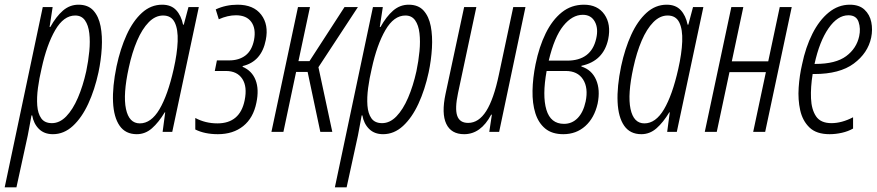

<svg xmlns="http://www.w3.org/2000/svg" viewBox="-66 -561 3731 817"><path d="M-46 236 116 -531H158L145 -446H148Q173 -491 202 -516Q231 -541 268 -541Q309 -541 331.5 -516Q354 -491 362 -449.5Q370 -408 367 -356.5Q364 -305 353 -253Q337 -179 309.5 -119.5Q282 -60 244 -25Q206 10 159 10Q122 10 99.5 -12.5Q77 -35 71 -70H68Q64 -49 60 -26.5Q56 -4 52 16L4 236ZM155 -37Q188 -37 216 -66Q244 -95 265.5 -145Q287 -195 301 -258Q310 -301 314 -343Q318 -385 314 -419.5Q310 -454 295.5 -474.5Q281 -495 254 -495Q205 -495 169 -433Q133 -371 111 -270Q101 -228 95.5 -187Q90 -146 92.5 -112Q95 -78 109.5 -57.5Q124 -37 155 -37Z M516 10Q468 10 443 -26Q418 -62 415 -127Q412 -192 430 -279Q446 -354 473 -413Q500 -472 538 -506.5Q576 -541 624 -541Q662 -541 683.5 -518Q705 -495 713 -456H716L736 -531H780L667 0H626L637 -83H635Q609 -40 580.5 -15Q552 10 516 10ZM529 -36Q577 -36 612.5 -96Q648 -156 673 -267Q688 -333 690 -384.5Q692 -436 677.5 -465.5Q663 -495 628 -495Q595 -495 567 -466.5Q539 -438 517.5 -388Q496 -338 482 -273Q457 -159 470 -97.5Q483 -36 529 -36Z M861 10Q805 10 765 -10V-59Q808 -36 859 -36Q955 -36 975 -134Q987 -192 965 -225.5Q943 -259 895 -259H848L857 -304H909Q951 -304 978.5 -325Q1006 -346 1015 -391Q1024 -439 1003.5 -467.5Q983 -496 938 -496Q903 -496 865 -479L852 -521Q895 -541 945 -541Q1013 -541 1045.5 -498.5Q1078 -456 1065 -391Q1047 -299 967 -280L966 -277Q1006 -260 1021.5 -220.5Q1037 -181 1025 -124Q1012 -59 969 -24.5Q926 10 861 10Z M1089 0 1202 -531H1253L1204 -301H1251L1400 -531H1457L1289 -275L1348 0H1297L1243 -255H1194L1140 0Z M1359 236 1521 -531H1563L1550 -446H1553Q1578 -491 1607 -516Q1636 -541 1673 -541Q1714 -541 1736.5 -516Q1759 -491 1767 -449.5Q1775 -408 1772 -356.5Q1769 -305 1758 -253Q1742 -179 1714.5 -119.5Q1687 -60 1649 -25Q1611 10 1564 10Q1527 10 1504.5 -12.5Q1482 -35 1476 -70H1473Q1469 -49 1465 -26.5Q1461 -4 1457 16L1409 236ZM1560 -37Q1593 -37 1621 -66Q1649 -95 1670.5 -145Q1692 -195 1706 -258Q1715 -301 1719 -343Q1723 -385 1719 -419.5Q1715 -454 1700.5 -474.5Q1686 -495 1659 -495Q1610 -495 1574 -433Q1538 -371 1516 -270Q1506 -228 1500.5 -187Q1495 -146 1497.5 -112Q1500 -78 1514.5 -57.5Q1529 -37 1560 -37Z M1909 10Q1854 10 1833 -34Q1812 -78 1830 -162L1909 -531H1961L1883 -165Q1869 -99 1879.5 -68.5Q1890 -38 1926 -38Q1971 -38 2003 -88.5Q2035 -139 2057 -244L2118 -531H2170L2058 0H2016L2027 -73H2024Q1980 10 1909 10Z M2331 10Q2283 10 2254 -14Q2225 -38 2212 -79.5Q2199 -121 2200 -175Q2201 -229 2213 -288Q2228 -362 2256 -419Q2284 -476 2324.5 -508.5Q2365 -541 2419 -541Q2477 -541 2506 -499.5Q2535 -458 2522 -394Q2502 -301 2408 -281V-278Q2452 -264 2470.5 -221.5Q2489 -179 2477 -120Q2463 -59 2424.5 -24.5Q2386 10 2331 10ZM2414 -498Q2369 -498 2331 -451Q2293 -404 2269 -303H2347Q2450 -303 2471 -397Q2481 -440 2465 -469Q2449 -498 2414 -498ZM2334 -34Q2368 -34 2392 -58.5Q2416 -83 2426 -129Q2438 -187 2415 -223Q2392 -259 2341 -259H2260Q2241 -154 2259 -94Q2277 -34 2334 -34Z M2663 10Q2615 10 2590 -26Q2565 -62 2562 -127Q2559 -192 2577 -279Q2593 -354 2620 -413Q2647 -472 2685 -506.5Q2723 -541 2771 -541Q2809 -541 2830.5 -518Q2852 -495 2860 -456H2863L2883 -531H2927L2814 0H2773L2784 -83H2782Q2756 -40 2727.5 -15Q2699 10 2663 10ZM2676 -36Q2724 -36 2759.5 -96Q2795 -156 2820 -267Q2835 -333 2837 -384.5Q2839 -436 2824.5 -465.5Q2810 -495 2775 -495Q2742 -495 2714 -466.5Q2686 -438 2664.5 -388Q2643 -338 2629 -273Q2604 -159 2617 -97.5Q2630 -36 2676 -36Z M2933 0 3046 -531H3097L3048 -300H3203L3252 -531H3303L3190 0H3139L3193 -254H3038L2984 0Z M3464 10Q3408 10 3378.5 -18.5Q3349 -47 3339 -92Q3329 -137 3332.5 -188.5Q3336 -240 3347 -287Q3362 -360 3391 -417.5Q3420 -475 3460.5 -508Q3501 -541 3550 -541Q3590 -541 3612.5 -520Q3635 -499 3641.5 -467Q3648 -435 3641 -401Q3627 -335 3567 -290.5Q3507 -246 3399 -246H3392Q3383 -190 3385 -142.5Q3387 -95 3406.5 -66Q3426 -37 3472 -37Q3516 -37 3564 -62V-14Q3543 -2 3516.5 4Q3490 10 3464 10ZM3544 -496Q3498 -496 3459.5 -440.5Q3421 -385 3400 -289H3404Q3490 -289 3534.5 -322Q3579 -355 3590 -407Q3597 -439 3587.5 -467.5Q3578 -496 3544 -496Z"/></svg>

Font: Noto Sans ExtraCondensed Light
Style: Italic
Weight: 300
Width: 2
Italic angle: -12°
Designer: Monotype Design Team
Foundry: Monotype Imaging Inc.
Version: Version 2.013; ttfautohint (v1.8.4.7-5d5b)